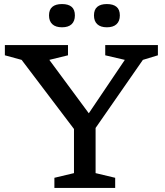

<svg xmlns="http://www.w3.org/2000/svg" viewBox="-20 -926 814 946"><path d="M86.5 -631 4 -653.5V-704H315V-653.5L223 -631L427 -355L408.5 -354.5L595 -631L498.5 -653.5V-704H758V-653.5L684 -631L451 -295.5V-73L547.5 -50V0H248V-50L344.5 -73V-290.5ZM285.5 -791.5Q254 -791.5 237.8 -806.8Q221.5 -822 221.5 -850Q221.5 -878.5 237.8 -892.2Q254 -906 285.5 -906Q317 -906 333 -892.2Q349 -878.5 349 -850Q349 -822 333 -806.8Q317 -791.5 285.5 -791.5ZM506.5 -791.5Q475.5 -791.5 459.2 -806.8Q443 -822 443 -850Q443 -878.5 459.2 -892.2Q475.5 -906 506.5 -906Q538 -906 554.2 -892.2Q570.5 -878.5 570.5 -850Q570.5 -822 554.2 -806.8Q538 -791.5 506.5 -791.5Z"/></svg>

Font: Newsreader 7pt
Style: Regular
Weight: 400
Designer: Hugues Gentile
Foundry: Production Type
Version: Version 1.003